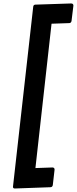

<svg xmlns="http://www.w3.org/2000/svg" viewBox="-20 -868 443 1106"><path d="M379.4 -734.9 276.9 -731.4 184.1 100.1 282.2 96.7Q294.4 97.2 294.4 108.9L284.2 197.8Q282.2 209.5 271.5 210.4L65.4 217.8Q54.7 217.8 54.7 208L171.4 -829.6Q172.9 -840.8 183.6 -841.3L390.1 -848.1Q402.8 -847.7 402.8 -835.4L392.1 -747.6Q390.1 -735.8 379.4 -734.9Z"/></svg>

Font: Contrail One
Style: Regular
Weight: 400
Designer: Riccardo De Franceschi
Foundry: Sorkin Type Co.
Version: Version 1.003